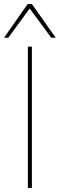

<svg xmlns="http://www.w3.org/2000/svg" viewBox="-55 -931 296 951"><path d="M83 0V-700H103V0ZM-35 -744 82 -911H103L221 -744H199L92 -889L-14 -744Z"/></svg>

Font: Georama ExtraCondensed Thin Thin
Style: Regular
Weight: 250
Version: Version 1.001